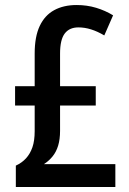

<svg xmlns="http://www.w3.org/2000/svg" viewBox="-20 -744 512 764"><path d="M285 -724Q326 -724 362.5 -713Q399 -702 430 -683L395 -603Q368 -619 342.5 -627Q317 -635 292 -635Q256 -635 237.5 -610.5Q219 -586 219 -531V-401H361V-324H219V-223Q219 -190 211.5 -165Q204 -140 189.5 -122Q175 -104 155 -91H439V0H43V-85Q67 -96 83.5 -114Q100 -132 109 -158Q118 -184 118 -222V-324H40V-401H118V-531Q118 -598 138 -640.5Q158 -683 195.5 -703.5Q233 -724 285 -724Z"/></svg>

Font: Noto Sans Bengali Condensed Medium
Style: Regular
Weight: 500
Width: 3
Designer: Jelle Bosma - Monotype Design Team
Foundry: Monotype Imaging Inc.
Version: Version 2.003